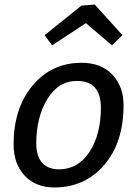

<svg xmlns="http://www.w3.org/2000/svg" viewBox="-20 -817 610 847"><path d="M220 10Q138 10 89 -42Q40 -94 40 -180Q40 -340 124 -440Q208 -540 340 -540Q426 -540 475.5 -488Q525 -436 525 -353Q525 -188 439.5 -89Q354 10 220 10ZM320 -460Q237 -460 188.5 -379.5Q140 -299 140 -185Q140 -127 166.5 -98.5Q193 -70 240 -70Q324 -70 374.5 -146.5Q425 -223 425 -341.5Q425 -460 320 -460ZM474 -617 359 -715 210 -617 177 -662 339 -792 398 -797 520 -662Z"/></svg>

Font: Bitter
Style: Italic
Weight: 400
Italic angle: -9°
Designer: Sol Matas
Foundry: Sol Matas
Version: Version 1.001